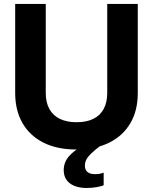

<svg xmlns="http://www.w3.org/2000/svg" viewBox="-20 -749 776 974"><path d="M420 204.6Q365.6 204.6 334.4 180.9Q303.3 157.1 303.3 114Q303.3 74.1 329.8 43.9Q356.3 13.7 399.8 -10Q443.3 -33.7 493.3 -52.3L523.1 -36Q489.7 -10.3 464.6 10Q439.6 30.3 425.1 49.3Q410.7 68.3 410.7 90.9Q410.7 134.4 462.4 134.4Q474 134.4 485.2 132.6Q496.4 130.7 505.9 126.7V190.9Q493.7 196.3 469.5 200.4Q445.3 204.6 420 204.6ZM367 9.4Q268.9 9.4 199.4 -26Q130 -61.4 93.5 -125.7Q57 -190 57 -277.1V-729H212.1V-277.6Q212.1 -228.6 230.9 -195.4Q249.7 -162.1 284.6 -145.6Q319.4 -129 368.4 -129Q420 -129 454.6 -146.6Q489.1 -164.1 506.6 -197.5Q524 -230.9 524 -277.6V-729H678.9V-277.1Q678.9 -187.1 640.8 -123.1Q602.7 -59 532.9 -24.8Q463 9.4 367 9.4Z"/></svg>

Font: Mona Sans ExtraLight
Style: Regular
Weight: 200
Designer: Deni Anggara
Foundry: GitHub
Version: Version 2.000